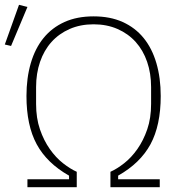

<svg xmlns="http://www.w3.org/2000/svg" viewBox="-41 -778 757 798"><path d="M5 -587 -21 -593 38 -758 73 -749ZM73 -33H246V-48Q154 -100 111.5 -178.5Q69 -257 69 -379Q69 -454 87 -515.5Q105 -577 140 -620Q175 -663 227 -686.5Q279 -710 348 -710Q417 -710 469 -686.5Q521 -663 556 -620Q591 -577 609 -515.5Q627 -454 627 -379Q627 -257 584.5 -178.5Q542 -100 450 -48V-33H623V0H418V-64Q445 -76 475 -99.5Q505 -123 530 -158.5Q555 -194 571 -240.5Q587 -287 587 -346V-416Q587 -473 570.5 -521Q554 -569 523 -603.5Q492 -638 447.5 -657.5Q403 -677 348 -677Q293 -677 248.5 -657.5Q204 -638 173 -603.5Q142 -569 125.5 -521Q109 -473 109 -416V-346Q109 -287 125 -240.5Q141 -194 166 -158.5Q191 -123 221 -99.5Q251 -76 278 -64V0H73Z"/></svg>

Font: IBM Plex Sans ExtLt
Style: Regular
Weight: 200
Designer: Mike Abbink, Paul van der Laan, Pieter van Rosmalen
Foundry: Bold Monday
Version: Version 3.005